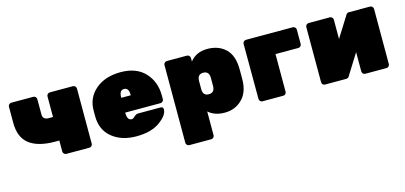

<svg xmlns="http://www.w3.org/2000/svg" viewBox="-64 -953 3304 1568"><g transform="rotate(-15 1588.5 -169.5)"><path d="M366 -319V-493Q366 -504 374 -512Q382 -520 393 -520H588Q599 -520 607 -512Q615 -504 615 -493V-27Q615 -16 607 -8Q599 0 588 0H393Q382 0 374 -8Q366 -16 366 -27V-120H330Q188 -120 114 -176.5Q40 -233 40 -357V-493Q40 -504 48 -512Q56 -520 67 -520H253Q264 -520 272 -512Q280 -504 280 -493V-364Q280 -319 330 -319Z M1243 -201H945V-196Q945 -135 984 -135Q995 -135 1011 -151Q1027 -167 1046 -167H1235Q1257 -167 1257 -145Q1257 -96 1183.5 -43Q1110 10 984.5 10Q859 10 779.5 -55.5Q700 -121 700 -236V-284Q700 -393 781 -461.5Q862 -530 993.5 -530Q1125 -530 1197.5 -453Q1270 -376 1270 -258V-228Q1270 -217 1262 -209Q1254 -201 1243 -201ZM945 -330V-326H1025V-330Q1025 -390 985 -390Q945 -390 945 -330Z M1939 -299V-220Q1939 -108 1879 -49Q1819 10 1732.5 10Q1646 10 1594 -37V164Q1594 175 1586 183Q1578 191 1567 191H1382Q1371 191 1363 183Q1355 175 1355 164V-493Q1355 -504 1363 -512Q1371 -520 1382 -520H1552Q1563 -520 1571 -512Q1579 -504 1579 -493V-463Q1631 -530 1726 -530Q1821 -530 1880 -473.5Q1939 -417 1939 -299ZM1594 -293V-219Q1597 -169 1644 -169Q1694 -169 1694 -227V-293Q1694 -351 1644 -351Q1594 -351 1594 -293Z M2051 -520H2447Q2458 -520 2466 -512Q2474 -504 2474 -493V-372Q2474 -361 2466 -353Q2458 -345 2447 -345H2254V-27Q2254 -16 2246 -8Q2238 0 2227 0H2052Q2041 0 2033 -8Q2025 -16 2025 -27L2024 -493Q2024 -504 2032 -512Q2040 -520 2051 -520Z M3100 0H2921Q2910 0 2902 -8Q2894 -16 2894 -27V-190L2782 -11Q2774 0 2759 0H2580Q2569 0 2561.5 -8Q2554 -16 2554 -27V-493Q2554 -504 2562 -512Q2570 -520 2581 -520H2760Q2771 -520 2779 -512Q2787 -504 2787 -493V-330L2898 -507Q2906 -520 2921 -520H3100Q3111 -520 3119 -512Q3127 -504 3127 -493V-27Q3127 -16 3119 -8Q3111 0 3100 0Z"/></g></svg>

Font: Rubik One
Style: Regular
Weight: 400
Designer: Hubert and Fischer with Elvire Volk Leonovitch
Foundry: Hubert and Fischer with Elvire Volk Leonovitch
Version: Version 1.001